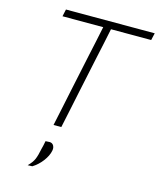

<svg xmlns="http://www.w3.org/2000/svg" viewBox="-141 -812 987 1193"><g transform="rotate(15 352.0 -215.0)"><path d="M243.5 0Q256 -59.5 268 -115.5Q279.5 -171.5 293.5 -237.5L342.5 -469Q354.5 -523.5 364.5 -571Q374.5 -618.5 384.5 -667H122.5L132.5 -713H703.5L693 -667H434.5Q424 -618.5 414.5 -571Q404.5 -523.5 392.5 -469L343.5 -237.5Q329.5 -171.5 318 -115.5Q306 -59.5 293.5 0ZM153 283Q180.5 256 191 230.8Q201.5 205.5 209.5 164Q213 151 216 137.5Q218.5 123.5 221.5 110L249 108.5Q266 109.5 274 124Q279 133 279 144.5Q279 150.5 277.5 157Q270.5 191 244.2 225.5Q218 260 182.5 282Z"/></g></svg>

Font: Heraclito ExtraLight
Style: Italic
Weight: 200
Italic angle: -12°
Designer: Kostas Bartsokas (font) & Cristiano Sobral (main changes)
Foundry: Kostas Bartsokas (font) & Cristiano Sobral (main changes)
Version: Version 1.00;July 8, 2020;FontCreator 13.0.0.2655 64-bit